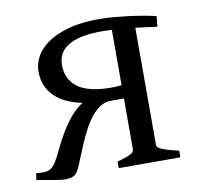

<svg xmlns="http://www.w3.org/2000/svg" viewBox="-61 -532 616 599"><g transform="rotate(-10 247.5 -232.0)"><path d="M269.5 0V-21Q287.6 -25.9 298.3 -29.8Q309.1 -33.7 314.5 -37.1Q319.8 -40.5 321.5 -43.7Q323.2 -46.9 323.2 -50.8V-211.4H284.7Q265.6 -212.4 249.5 -202.4Q233.4 -192.4 220 -175.8Q206.5 -159.2 195.3 -137.9Q184.1 -116.7 174.8 -95.2Q165.5 -73.7 157.7 -54Q149.9 -34.2 143.6 -20.5Q139.6 -12.2 135.3 -7.1Q130.9 -2 125.5 0.7Q120.1 3.4 113 4.4Q106 5.4 96.2 5.4Q93.3 5.4 85.4 4.4Q77.6 3.4 66.2 1.5Q54.7 -0.5 40.3 -2.9Q25.9 -5.4 9.8 -8.3L13.2 -29.3Q27.3 -27.8 36.9 -28.1Q46.4 -28.3 53.2 -31Q60.1 -33.7 65.4 -39.1Q70.8 -44.4 76.7 -53.7Q85.4 -67.4 95.2 -88.6Q105 -109.9 118.7 -133.5Q132.3 -157.2 150.1 -180.2Q168 -203.1 192.9 -220.2Q166.5 -226.1 144.8 -235.8Q123 -245.6 107.7 -260.5Q92.3 -275.4 83.7 -295.2Q75.2 -314.9 75.2 -340.3Q75.2 -363.8 87.4 -386.7Q99.6 -409.7 125.7 -428Q151.9 -446.3 192.1 -457.5Q232.4 -468.8 289.1 -468.8Q311 -468.8 334.7 -466.8Q358.4 -464.8 381.8 -461.9Q405.3 -459 427.2 -455.1Q449.2 -451.2 468.3 -446.8L464.8 -413.6Q448.7 -416 431.4 -418Q414.1 -419.9 396.5 -422.4V-50.8Q396.5 -42 414.6 -35.2Q432.6 -28.3 464.8 -21V0ZM292 -429.7Q252.4 -429.7 225.6 -423.6Q198.7 -417.5 182.1 -406.5Q165.5 -395.5 158.2 -380.4Q150.9 -365.2 150.9 -347.2Q150.9 -302.7 183.3 -277.6Q215.8 -252.4 287.6 -251.5Q295.9 -251.5 304 -251.7Q312 -252 323.2 -253.4V-428.7Q314.9 -429.2 306.9 -429.4Q298.8 -429.7 292 -429.7Z"/></g></svg>

Font: Gentium
Style: Regular
Weight: 400
Designer: J. Victor Gaultney
Version: Version 1.03; 2011; OFL 1.1 release